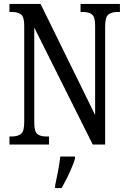

<svg xmlns="http://www.w3.org/2000/svg" viewBox="-20 -734 648 975"><path d="M28 0V-41H40Q69 -41 86 -53.5Q103 -66 103 -113V-605Q103 -649 86 -661Q69 -673 43 -673H28V-714H186L463 -150V-605Q463 -649 446.5 -661Q430 -673 403 -673H389V-714H589V-673H574Q547 -673 530.5 -660Q514 -647 514 -601V0H451L154 -594V-113Q154 -66 169.5 -53.5Q185 -41 213 -41H229V0ZM260 208Q267 174 274.5 136Q282 98 286 61H361V71Q355 92 343.5 119Q332 146 318.5 173Q305 200 293 221H260Z"/></svg>

Font: Noto Serif ExtraCondensed
Style: Regular
Weight: 400
Width: 2
Designer: Monotype Design Team
Foundry: Monotype Imaging Inc.
Version: Version 2.015